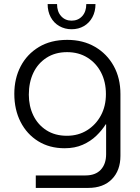

<svg xmlns="http://www.w3.org/2000/svg" viewBox="-20 -716 684 939"><path d="M155 203V142H398Q447 142 473 114Q499 86 499 38V-108H497Q479 -79 451 -52Q423 -25 384.5 -8Q346 9 296 9Q222 9 166.5 -25.5Q111 -60 80.5 -120Q50 -180 50 -257Q50 -332 81 -391.5Q112 -451 170 -486Q228 -521 309 -521Q386 -521 444.5 -487Q503 -453 536 -393.5Q569 -334 569 -256V46Q569 118 527 160.5Q485 203 412 203ZM307 -52Q363 -52 406 -79Q449 -106 473.5 -151.5Q498 -197 498 -256Q498 -315 474.5 -361Q451 -407 408 -434Q365 -461 308 -461Q250 -461 207.5 -433.5Q165 -406 143 -359.5Q121 -313 121 -253Q121 -197 143 -151.5Q165 -106 207 -79Q249 -52 307 -52ZM330 -573Q297 -573 270 -588.5Q243 -604 228 -632Q213 -660 213 -696H259Q259 -659 279 -637Q299 -615 330 -615Q362 -615 382 -637Q402 -659 402 -696H447Q447 -660 432 -632Q417 -604 390.5 -588.5Q364 -573 330 -573Z"/></svg>

Font: MuseoModerno Thin Light
Style: Regular
Weight: 300
Version: Version 1.003